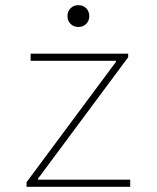

<svg xmlns="http://www.w3.org/2000/svg" viewBox="-20 -718 602 738"><path d="M82 0V-17.6L425.8 -480.5V-484.4H97.7V-511.7H472.7V-498L126 -31.2V-27.3H480.5V0ZM281.2 -614.3Q263.2 -614.3 251.2 -626.2Q239.3 -638.2 239.3 -656.2Q239.3 -674.3 251.2 -686.3Q263.2 -698.2 281.2 -698.2Q299.3 -698.2 311.3 -686.3Q323.2 -674.3 323.2 -656.2Q323.2 -638.2 311.3 -626.2Q299.3 -614.3 281.2 -614.3Z"/></svg>

Font: Reddit Mono ExtraLight
Style: Regular
Weight: 250
Monospace: yes
Designer: Stephen Hutchings
Foundry: Reddit
Version: Version 1.014